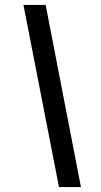

<svg xmlns="http://www.w3.org/2000/svg" viewBox="-20 -653 408 778"><path d="M219 105 75 -633H165L308 105Z"/></svg>

Font: Yrsa SemiBold
Style: Italic
Weight: 600
Italic angle: -7.10001°
Version: Version 2.004